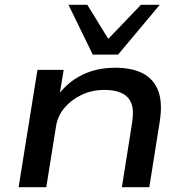

<svg xmlns="http://www.w3.org/2000/svg" viewBox="-20 -785 780 805"><path d="M58 0 137 -492H247L229 -383H221Q263 -441 324.5 -471Q386 -501 463 -501Q534 -501 579.5 -477Q625 -453 643.5 -404Q662 -355 650 -277L606 0H491L534 -271Q542 -322 531 -351Q520 -380 491.5 -394Q463 -408 418 -408Q365 -408 321.5 -387Q278 -366 250 -332.5Q222 -299 215 -256L174 0ZM369 -556 267 -765H346L434 -622L571 -765H650L475 -556Z"/></svg>

Font: Nunito Sans 10pt Expanded SemiBold
Style: Italic
Weight: 600
Width: 7
Italic angle: -9°
Designer: Vernon Adams
Foundry: Vernon Adams
Version: Version 3.101;gftools[0.9.27]